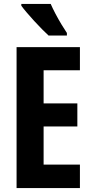

<svg xmlns="http://www.w3.org/2000/svg" viewBox="-20 -953 467 973"><path d="M385 0H64V-714H385V-597H201V-429H372V-312H201V-119H385ZM237 -933Q246 -912 261 -883.5Q276 -855 292 -828.5Q308 -802 319 -786V-773H226Q213 -785 193.5 -804.5Q174 -824 153.5 -846.5Q133 -869 115.5 -889.5Q98 -910 88 -924V-933Z"/></svg>

Font: Noto Sans ExtraCondensed
Style: Bold
Weight: 700
Width: 2
Designer: Monotype Design Team
Foundry: Monotype Imaging Inc.
Version: Version 2.013; ttfautohint (v1.8.4.7-5d5b)